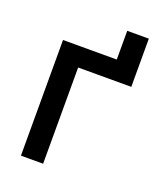

<svg xmlns="http://www.w3.org/2000/svg" viewBox="-128 -766 724 851"><g transform="rotate(20 234.0 -340.5)"><path d="M426.8 -681.1V-453.8H176.1V0H71.4V-545.5H324.9V-681.1Z"/></g></svg>

Font: Inter UI Medium
Style: Regular
Weight: 500
Designer: Rasmus Andersson
Foundry: rsms
Version: 3.2;8d6f07862